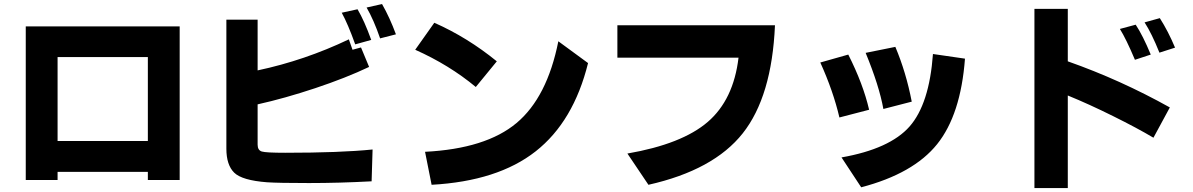

<svg xmlns="http://www.w3.org/2000/svg" viewBox="-20 -874 6040 972"><path d="M110.4 37.1V-740.2H889.6V37.1H728.5V-3.9H271.5V37.1ZM271.5 -160.2H728.5V-585H271.5Z M1126 -121.1V-774.4H1284.2V-517.6Q1523.4 -568.4 1746.1 -674.8L1764.6 -622.1L1807.6 -633.8L1848.6 -535.2Q1731.4 -479.5 1576.2 -427.7Q1420.9 -376 1284.2 -345.7V-141.6Q1284.2 -113.3 1305.7 -106.9Q1327.1 -100.6 1423.8 -100.6Q1702.1 -100.6 1866.2 -117.2L1861.3 43.9Q1698.2 52.7 1543.9 52.7Q1389.6 52.7 1332 48.8Q1205.1 39.1 1165.5 0Q1126 -39.1 1126 -121.1ZM1710 -809.6 1790 -827.1Q1824.2 -769.5 1859.4 -671.9L1778.3 -649.4Q1741.2 -752.9 1710 -809.6ZM1835.9 -835.9 1914.1 -853.5Q1953.1 -785.2 1984.4 -700.2L1904.3 -679.7Q1872.1 -773.4 1835.9 -835.9Z M2082 -622.1 2178.7 -758.8Q2346.7 -684.6 2495.1 -563.5L2388.7 -433.6Q2254.9 -544.9 2082 -622.1ZM2131.8 -105.5Q2439.5 -121.1 2594.7 -251Q2750 -380.9 2806.6 -665L2957 -554.7Q2883.8 -258.8 2691.9 -107.9Q2500 43 2165 61.5Z M3105.5 -582V-746.1H3903.3Q3887.7 -385.7 3740.2 -199.2Q3592.8 -12.7 3262.7 61.5L3156.2 -96.7Q3432.6 -144.5 3563 -256.8Q3693.4 -369.1 3718.8 -582Z M4132.8 -557.6 4274.4 -597.7Q4349.6 -449.2 4379.9 -318.4L4229.5 -279.3Q4198.2 -413.1 4132.8 -557.6ZM4240.2 -77.1Q4484.4 -120.1 4584.5 -233.4Q4684.6 -346.7 4703.1 -600.6L4865.2 -577.1Q4843.8 -293 4724.1 -144Q4604.5 4.9 4339.8 74.2ZM4362.3 -606.4 4512.7 -636.7Q4567.4 -506.8 4595.7 -359.4L4452.1 -322.3Q4430.7 -440.4 4362.3 -606.4Z M5216.8 78.1V-829.1H5385.7V-563.5Q5652.3 -469.7 5902.3 -330.1L5819.3 -176.8Q5737.3 -225.6 5615.2 -286.1Q5493.2 -346.7 5385.7 -390.6V78.1ZM5649.4 -727.5 5729.5 -749Q5765.6 -694.3 5805.7 -597.7L5725.6 -571.3Q5680.7 -677.7 5649.4 -727.5ZM5774.4 -760.7 5851.6 -782.2Q5894.5 -714.8 5928.7 -632.8L5849.6 -607.4Q5810.5 -705.1 5774.4 -760.7Z"/></svg>

Font: GenEi M Gothic v2 Heavy
Style: Regular
Weight: 800
Version: Version 2.0